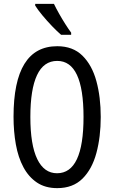

<svg xmlns="http://www.w3.org/2000/svg" viewBox="-20 -963 590 993"><path d="M501 -358Q501 -255 478.5 -171.5Q456 -88 406.5 -39Q357 10 276 10Q214 10 171 -19Q128 -48 101 -98.5Q74 -149 62 -216Q50 -283 50 -359Q50 -724 276 -724Q357 -724 406.5 -675Q456 -626 478.5 -543.5Q501 -461 501 -358ZM137 -358Q137 -214 172.5 -140.5Q208 -67 275 -67Q412 -67 412 -358Q412 -648 276 -648Q206 -648 171.5 -574.5Q137 -501 137 -358ZM259 -943Q270 -920 285.5 -892.5Q301 -865 317.5 -839Q334 -813 348 -794V-783H296Q276 -800 249.5 -827.5Q223 -855 199 -884Q175 -913 162 -934V-943Z"/></svg>

Font: Noto Sans Malayalam ExtraCondensed
Style: Regular
Weight: 400
Width: 2
Designer: Jelle Bosma - Monotype Design Team
Foundry: Monotype Imaging Inc.
Version: Version 2.104; ttfautohint (v1.8.4.7-5d5b)